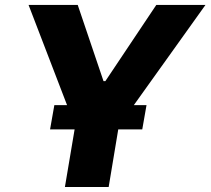

<svg xmlns="http://www.w3.org/2000/svg" viewBox="-20 -747 841 767"><path d="M94.1 -727.3H290.5L393.5 -422.9H400.9L604.4 -727.3H800.8L454.5 -242.9L414.1 0H239.3L280.2 -242.9ZM180 -230.1 197.1 -327.1H565.3L548.3 -230.1Z"/></svg>

Font: Inter UI Extra Bold
Style: Italic
Weight: 800
Italic angle: 9.39999°
Designer: Rasmus Andersson
Foundry: rsms
Version: 3.2;8d6f07862